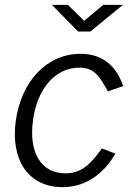

<svg xmlns="http://www.w3.org/2000/svg" viewBox="-20 -762 560 792"><path d="M312 -540C173 -540 67 -426 45 -263C23 -101 98 10 238 10C333 10 407 -44 456 -128L400 -150C355 -85 315 -47 250 -47C149 -47 98 -133 116 -265C133 -395 207 -483 308 -483C366 -483 390 -450 425 -385L488 -407C462 -483 410 -540 312 -540ZM327 -676 260 -742H194L302 -632H353L487 -742H406Z"/></svg>

Font: Cheyenne Sans Light
Style: Italic
Weight: 300
Italic angle: -8.13011°
Designer: The Public Sans project authors (U.S. Web Design System), Libre Franklin designed by Pablo Impallari and Rodrigo Fuenzal
Foundry: The Cheyenne Sans Project Authors
Version: Version 2.007